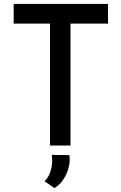

<svg xmlns="http://www.w3.org/2000/svg" viewBox="-20 -745 622 983"><path d="M50 -725H533V-624H341V0H236V-624H50ZM259 218 208 183Q231 162 241 123.5Q251 85 245 48L335 49Q340 76 332.5 108.5Q325 141 306.5 170.5Q288 200 259 218Z"/></svg>

Font: Reem Kufi
Style: Regular
Weight: 400
Designer: Khaled Hosny
Version: Version 1.6